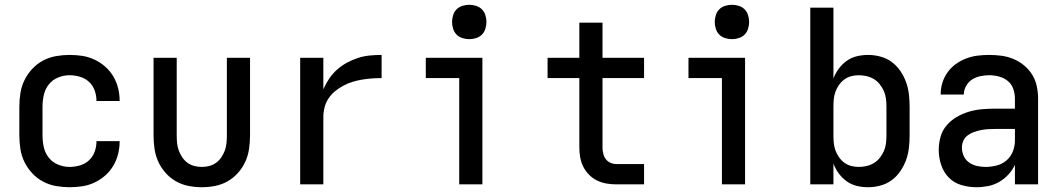

<svg xmlns="http://www.w3.org/2000/svg" viewBox="-20 -772 4440 804"><path d="M271 12Q243 12 214.5 7Q186 2 160.5 -11.5Q135 -25 115 -46.5Q95 -68 82.5 -93.5Q70 -119 65.5 -147.5Q61 -176 61 -205V-325Q61 -354 65.5 -382.5Q70 -411 82.5 -436.5Q95 -462 115 -483.5Q135 -505 160.5 -518.5Q186 -532 214.5 -537Q243 -542 271 -542Q298 -542 324.5 -538Q351 -534 375.5 -522.5Q400 -511 420.5 -493Q441 -475 454.5 -452Q468 -429 474.5 -403Q481 -377 481 -350V-349H384V-350Q384 -372 376.5 -393Q369 -414 353 -429Q337 -444 315 -450.5Q293 -457 271 -457Q247 -457 223.5 -447.5Q200 -438 184.5 -418.5Q169 -399 163.5 -374.5Q158 -350 158 -325V-205Q158 -180 163.5 -155.5Q169 -131 184.5 -111.5Q200 -92 223.5 -82.5Q247 -73 271 -73Q293 -73 315 -79.5Q337 -86 353 -101Q369 -116 376.5 -137Q384 -158 384 -180V-181H481V-180Q481 -153 474.5 -127Q468 -101 454.5 -78Q441 -55 420.5 -37Q400 -19 375.5 -7.5Q351 4 324.5 8Q298 12 271 12Z M825 12Q797 12 769 6.5Q741 1 716.5 -13Q692 -27 673 -48.5Q654 -70 642.5 -95.5Q631 -121 627 -149Q623 -177 623 -205V-530H720V-205Q720 -189 721.5 -173Q723 -157 728.5 -142Q734 -127 743 -113.5Q752 -100 765 -90.5Q778 -81 793.5 -77Q809 -73 825 -73Q841 -73 856.5 -77Q872 -81 885 -90.5Q898 -100 907 -113.5Q916 -127 921.5 -142Q927 -157 928.5 -173Q930 -189 930 -205V-530H1027V-205Q1027 -177 1023 -149Q1019 -121 1007.5 -95.5Q996 -70 977 -48.5Q958 -27 933.5 -13Q909 1 881 6.5Q853 12 825 12Z M1237 0V-530H1334V-398Q1344 -421 1358 -442Q1372 -463 1391 -480Q1410 -497 1432 -509Q1454 -521 1478 -529Q1502 -537 1527.5 -539.5Q1553 -542 1578 -542V-445Q1557 -445 1536.5 -443.5Q1516 -442 1495.5 -438.5Q1475 -435 1455.5 -429Q1436 -423 1417.5 -413Q1399 -403 1383 -390Q1367 -377 1355.5 -359.5Q1344 -342 1339 -322Q1334 -302 1334 -281V0Z M1903 0V-445H1763V-530H2000V0ZM1945 -608Q1931 -608 1916.5 -612.5Q1902 -617 1892 -627Q1882 -637 1877.5 -651.5Q1873 -666 1873 -680Q1873 -694 1877.5 -708.5Q1882 -723 1892 -733Q1902 -743 1916.5 -747.5Q1931 -752 1945 -752Q1959 -752 1973.5 -747.5Q1988 -743 1998 -733Q2008 -723 2012.5 -708.5Q2017 -694 2017 -680Q2017 -666 2012.5 -651.5Q2008 -637 1998 -627Q1988 -617 1973.5 -612.5Q1959 -608 1945 -608Z M2677 0H2561Q2540 0 2519.5 -3.5Q2499 -7 2480.5 -16Q2462 -25 2447 -40Q2432 -55 2422.5 -74Q2413 -93 2409.5 -113.5Q2406 -134 2406 -155V-445H2273V-530H2406V-677H2503V-530H2677V-445H2503V-155Q2503 -142 2506 -129Q2509 -116 2516.5 -106Q2524 -96 2536 -90.5Q2548 -85 2561 -85H2677Z M3003 0V-445H2863V-530H3100V0ZM3045 -608Q3031 -608 3016.5 -612.5Q3002 -617 2992 -627Q2982 -637 2977.5 -651.5Q2973 -666 2973 -680Q2973 -694 2977.5 -708.5Q2982 -723 2992 -733Q3002 -743 3016.5 -747.5Q3031 -752 3045 -752Q3059 -752 3073.5 -747.5Q3088 -743 3098 -733Q3108 -723 3112.5 -708.5Q3117 -694 3117 -680Q3117 -666 3112.5 -651.5Q3108 -637 3098 -627Q3088 -617 3073.5 -612.5Q3059 -608 3045 -608Z M3615 12Q3591 12 3568 6.5Q3545 1 3526 -12.5Q3507 -26 3492.5 -45.5Q3478 -65 3470 -87V0H3373V-740H3470V-443Q3478 -465 3492.5 -484.5Q3507 -504 3526 -517.5Q3545 -531 3568 -536.5Q3591 -542 3615 -542Q3641 -542 3667 -535Q3693 -528 3714 -512.5Q3735 -497 3750 -475Q3765 -453 3774 -428.5Q3783 -404 3786 -377.5Q3789 -351 3789 -325V-205Q3789 -179 3786 -152.5Q3783 -126 3774 -101.5Q3765 -77 3750 -55Q3735 -33 3714 -17.5Q3693 -2 3667 5Q3641 12 3615 12ZM3576 -73Q3593 -73 3609.5 -77Q3626 -81 3640 -89.5Q3654 -98 3664.5 -111.5Q3675 -125 3681.5 -140Q3688 -155 3690 -171.5Q3692 -188 3692 -205V-325Q3692 -342 3690 -358.5Q3688 -375 3681.5 -390Q3675 -405 3664.5 -418.5Q3654 -432 3640 -440.5Q3626 -449 3609.5 -453Q3593 -457 3576 -457Q3560 -457 3544.5 -453Q3529 -449 3516 -439.5Q3503 -430 3493.5 -416.5Q3484 -403 3478.5 -388Q3473 -373 3471.5 -357Q3470 -341 3470 -325V-205Q3470 -189 3471.5 -173Q3473 -157 3478.5 -142Q3484 -127 3493.5 -113.5Q3503 -100 3516 -90.5Q3529 -81 3544.5 -77Q3560 -73 3576 -73Z M4069 12Q4037 12 4006 3Q3975 -6 3953 -28.5Q3931 -51 3921 -82Q3911 -113 3911 -144Q3911 -172 3918.5 -199Q3926 -226 3944 -247Q3962 -268 3986 -282Q4010 -296 4036.5 -304Q4063 -312 4090.5 -314.5Q4118 -317 4145 -317H4230V-359Q4230 -380 4223 -400Q4216 -420 4200 -433Q4184 -446 4163.5 -451.5Q4143 -457 4122 -457Q4104 -457 4085 -453Q4066 -449 4050.5 -439Q4035 -429 4025.5 -412Q4016 -395 4016 -376H3919Q3919 -401 3926 -424.5Q3933 -448 3947.5 -468.5Q3962 -489 3982 -503.5Q4002 -518 4025.5 -527Q4049 -536 4073.5 -539Q4098 -542 4122 -542Q4148 -542 4174 -538.5Q4200 -535 4224 -525Q4248 -515 4268.5 -498Q4289 -481 4302.5 -459Q4316 -437 4321.5 -411Q4327 -385 4327 -359V0H4230V-82Q4220 -60 4203 -41.5Q4186 -23 4164.5 -10.5Q4143 2 4118.5 7Q4094 12 4069 12ZM4107 -73Q4130 -73 4153.5 -79Q4177 -85 4195 -100.5Q4213 -116 4221.5 -138.5Q4230 -161 4230 -184V-232H4145Q4130 -232 4115.5 -231Q4101 -230 4086.5 -227Q4072 -224 4058 -219Q4044 -214 4032 -205Q4020 -196 4014 -182.5Q4008 -169 4008 -154Q4008 -136 4015.5 -119Q4023 -102 4038 -91.5Q4053 -81 4071 -77Q4089 -73 4107 -73Z"/></svg>

Font: Lode Dark
Style: Bold
Weight: 700
Monospace: yes
Designer: Belleve Invis
Foundry: Belleve Invis
Version: Version 29.2.0; ttfautohint (v1.8.3)